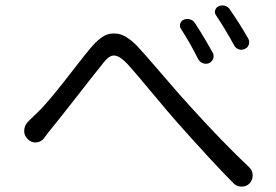

<svg xmlns="http://www.w3.org/2000/svg" viewBox="-20 -734 1020 709"><path d="M648.4 -627Q642.6 -635.7 645.5 -646.5Q648.4 -657.2 658.2 -661.1Q668.9 -666 681.2 -662.6Q693.4 -659.2 700.2 -648.4Q736.3 -592.8 765.6 -539.1Q771.5 -528.3 767.1 -517.1Q762.7 -505.9 752 -501Q741.2 -496.1 729.5 -500.5Q717.8 -504.9 711.9 -515.6Q681.6 -576.2 648.4 -627ZM778.3 -676.8Q771.5 -685.5 774.4 -695.8Q777.3 -706.1 787.1 -710.9Q793.9 -713.9 800.8 -713.9Q805.7 -713.9 809.6 -712.9Q821.3 -710 828.1 -700.2Q865.2 -646.5 896.5 -591.8Q902.3 -581.1 898.9 -569.8Q895.5 -558.6 884.8 -553.7Q873 -547.9 861.8 -551.8Q850.6 -555.7 844.7 -566.4Q811.5 -627 778.3 -676.8ZM142.6 -223.6Q130.9 -209 113.3 -208Q111.3 -208 110.4 -208Q93.8 -208 82 -220.7Q69.3 -233.4 69.3 -250Q69.3 -270.5 84 -285.2Q94.7 -294.9 118.2 -318.4Q142.6 -341.8 176.8 -383.3Q210.9 -424.8 253.9 -480.5Q296.9 -536.1 314.5 -556.6Q342.8 -590.8 368.2 -603.5Q383.8 -610.4 400.4 -610.4Q412.1 -610.4 423.8 -607.4Q452.1 -598.6 484.4 -566.4Q513.7 -535.2 583.5 -453.6Q653.3 -372.1 683.6 -339.8Q804.7 -206.1 899.4 -117.2Q913.1 -104.5 913.1 -85.9Q913.1 -70.3 902.3 -57.6Q890.6 -44.9 873 -44.9Q872.1 -44.9 872.1 -44.9Q855.5 -44.9 843.8 -55.7Q771.5 -127.9 636.7 -279.3Q605.5 -314.5 540 -393.1Q474.6 -471.7 451.2 -497.1Q428.7 -520.5 413.6 -526.4Q398.4 -532.2 385.7 -524.9Q373 -517.6 355.5 -494.1Q334 -467.8 266.6 -381.3Q199.2 -294.9 171.9 -261.7Q160.2 -248 142.6 -223.6Z"/></svg>

Font: Gen Jyuu Gothic P Normal
Style: Regular
Weight: 300
Designer: [Source Han Sans]
Ryoko NISHIZUKA  (kana & ideographs); Paul D. Hunt (Latin, Greek & Cyrillic); Wenlong ZHANG  (bopomofo
Version: Version 1.002.20150607